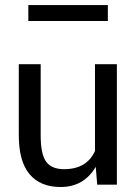

<svg xmlns="http://www.w3.org/2000/svg" viewBox="-20 -728 536 758"><path d="M219.2 10.3Q139.2 10.3 96.7 -40.3Q54.2 -90.8 54.2 -194.3V-474.6H140.6V-193.4Q140.6 -118.7 162.4 -89.4Q184.1 -60.1 232.9 -60.1Q322.3 -60.1 355 -131.8V-474.6H441.4V1H363.8L357.9 -69.3Q311 10.3 219.2 10.3ZM405.8 -708V-645H91.8V-708Z"/></svg>

Font: Yantramanav
Style: Regular
Weight: 400
Version: Version 1.000;PS 1.0;hotconv 1.0.72;makeotf.lib2.5.5900; ttf